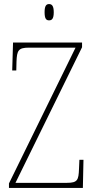

<svg xmlns="http://www.w3.org/2000/svg" viewBox="-20 -923 463 943"><path d="M221 -823C235 -823 244 -831 244 -863C244 -894 235 -903 221 -903C207 -903 199 -894 199 -863C199 -831 207 -823 221 -823ZM24 0H387L390 -138H370L368 -93C366 -39 361 -25 309 -25H56L383 -691V-714H44L40 -577H60L61 -620C63 -675 70 -689 122 -689H351L24 -22Z"/></svg>

Font: Noto Serif Bengali Condensed Thin
Style: Regular
Weight: 100
Width: 3
Designer: Juan Bruce, Universal Thirst, Indian Type Foundry and the Monotype Design Team.
Foundry: Monotype Imaging Inc.
Version: Version 2.003